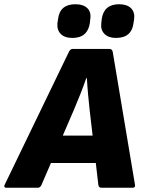

<svg xmlns="http://www.w3.org/2000/svg" viewBox="-53 -886 681 906"><path d="M-24 0Q-30 0 -32 -4Q-34 -8 -31 -14L272 -641Q279 -655 289 -655H464Q476 -655 479 -641L584 -14Q587 0 572 0H425Q413 0 411 -14L370 -367Q366 -404 362.5 -442Q359 -480 357 -517H354Q341 -479 326 -441.5Q311 -404 295 -366L143 -14Q137 0 125 0ZM164 -117 210 -246H412L419 -117ZM494 -707Q459 -707 440 -726Q421 -745 425 -777L427 -796Q432 -831 452.5 -848.5Q473 -866 509 -866Q546 -866 565 -847.5Q584 -829 580 -796L577 -777Q573 -743 552.5 -725Q532 -707 494 -707ZM289 -707Q252 -707 233.5 -726Q215 -745 218 -777L221 -796Q225 -831 245.5 -848.5Q266 -866 303 -866Q340 -866 359 -847.5Q378 -829 373 -796L371 -777Q366 -743 345.5 -725Q325 -707 289 -707Z"/></svg>

Font: Sofia Sans Black
Style: Italic
Weight: 900
Italic angle: -9°
Version: Version 4.100-B